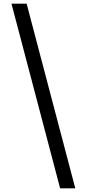

<svg xmlns="http://www.w3.org/2000/svg" viewBox="-20 -852 469 1038"><path d="M305 166 42 -832H124L387 166Z"/></svg>

Font: Noto Sans Gujarati
Style: Regular
Weight: 400
Designer: Jelle Bosma - Monotype Design Team, Universal Thirst
Foundry: Monotype Imaging Inc.
Version: Version 2.102